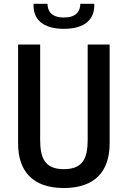

<svg xmlns="http://www.w3.org/2000/svg" viewBox="-20 -960 660 992"><path d="M310 -86C210.5 -86 187.5 -144.5 187.5 -238.5V-730H73.5V-218.5C73.5 -79 146 11.5 310 11.5C474 11.5 546.5 -79 546.5 -218.5V-730H433V-238.5C433 -144.5 410 -86 310 -86ZM225.5 -940.5H153.5C149 -860 202.5 -811 310 -811C418 -811 471 -860 467 -940.5H395C395 -899.5 370.5 -869.5 310 -869.5C249.5 -869.5 225.5 -899.5 225.5 -940.5Z"/></svg>

Font: Monaspace Neon Medium
Style: Regular
Weight: 500
Designer: Riley Cran & the Lettermatic Team
Foundry: Lettermatic
Version: Version 1.200 (Monaspace Neon)